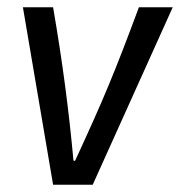

<svg xmlns="http://www.w3.org/2000/svg" viewBox="-20 -508 495 528"><path d="M182 -67C169 -207 152 -337 126 -488H43L126 0H235L455 -488H362C295 -308 266 -238 187 -67L184 -65Z"/></svg>

Font: Ropa Sans
Style: Italic
Weight: 400
Designer: Botio Nikoltchev
Foundry: Botjo Nikoltchev
Version: Version 1.002